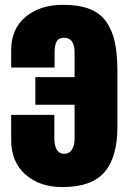

<svg xmlns="http://www.w3.org/2000/svg" viewBox="-20 -760 531 788"><path d="M235.8 7.8Q142.6 7.8 84.2 -43.9Q25.9 -95.7 25.9 -185.1V-288.6H203.1V-189.9Q203.1 -163.1 212.9 -146Q222.7 -128.9 244.1 -128.9Q265.1 -128.9 275.6 -146.5Q286.1 -164.1 286.1 -189V-330.1H125V-443.4H286.1V-543.9Q286.1 -605 243.2 -605Q220.7 -605 212.4 -589.4Q204.1 -573.7 204.1 -544.9V-482.9H25.9V-554.2Q25.9 -641.6 85.2 -690.9Q144.5 -740.2 238.3 -740.2Q303.2 -740.2 346.7 -723.6Q390.1 -707 415.5 -671.4Q440.9 -635.7 451.4 -586.7Q461.9 -537.6 461.9 -465.8V-240.2Q461.9 -114.7 408.9 -53.5Q356 7.8 235.8 7.8Z"/></svg>

Font: Anton
Style: Regular
Weight: 400
Designer: Vernon Adams, Tural Alisoy
Foundry: Vernon Adams
Version: Version 2.300